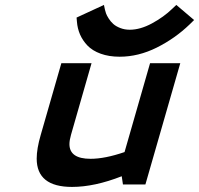

<svg xmlns="http://www.w3.org/2000/svg" viewBox="-20 -734 792 764"><path d="M577.1 -482.4H697.3L558.6 0H469.2L464.4 -32.7Q356 9.8 266.6 9.8Q126 9.8 126 -103Q126 -142.1 142.1 -197.3L224.1 -482.4H344.2L262.7 -198.2Q256.3 -175.8 256.3 -160.6Q256.3 -102.1 340.3 -102.1Q397.5 -102.1 475.6 -128.9ZM284.7 -664.1 393.6 -714.4 397.5 -695.8Q398.9 -689 401.9 -680.7Q404.8 -672.4 412.6 -660.2Q420.4 -647.9 430.7 -638.7Q440.9 -629.4 458.3 -622.6Q475.6 -615.7 496.6 -615.7Q538.1 -615.7 585 -641.1Q631.8 -666.5 665.5 -699.2L681.6 -714.4L752.4 -654.3L734.9 -637.2Q676.8 -581.1 603.8 -544.7Q530.8 -508.3 456.1 -508.3Q413.6 -508.3 380.6 -520.3Q347.7 -532.2 328.1 -552.7Q308.6 -573.2 298.3 -597.2Q288.1 -621.1 286.1 -647.9Z"/></svg>

Font: Cantarell
Style: Bold Italic
Weight: 700
Italic angle: -16°
Designer: Dave Crossland
Version: Version 1.004